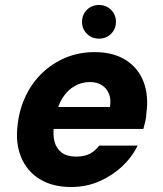

<svg xmlns="http://www.w3.org/2000/svg" viewBox="-20 -738 652 770"><path d="M265 12Q191 12 139.5 -19.5Q88 -51 64.5 -108Q41 -165 51 -240Q58 -301 83.5 -354Q109 -407 150 -446Q191 -485 244 -507Q297 -529 359 -529Q434 -529 484 -497.5Q534 -466 555.5 -410.5Q577 -355 567 -284Q567 -269 563 -252.5Q559 -236 555 -221H152L168 -309H421Q426 -341 416.5 -363Q407 -385 387.5 -397Q368 -409 340 -409Q308 -409 279.5 -393Q251 -377 231 -345.5Q211 -314 202 -266L197 -236Q191 -199 198.5 -170.5Q206 -142 227.5 -126Q249 -110 285 -110Q320 -110 341.5 -122Q363 -134 378 -154H532Q509 -107 468.5 -69.5Q428 -32 376.5 -10Q325 12 265 12ZM377 -583Q348 -583 328.5 -602.5Q309 -622 309 -650Q309 -679 328.5 -698.5Q348 -718 377 -718Q406 -718 425.5 -698.5Q445 -679 445 -650Q445 -622 425.5 -602.5Q406 -583 377 -583Z"/></svg>

Font: DM Sans 11pt Black
Style: Italic
Weight: 900
Italic angle: -10°
Version: Version 4.004;gftools[0.9.30]